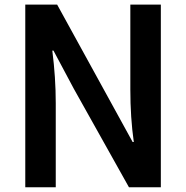

<svg xmlns="http://www.w3.org/2000/svg" viewBox="-20 -792 786 812"><path d="M86.9 0V-772.5H221.7L455.1 -347.7L541 -191.4H545.9Q531.2 -293.9 531.2 -414.1V-772.5H660.2V0H525.4L292 -417L206.1 -578.1H201.2Q215.8 -463.9 215.8 -355.5V0Z"/></svg>

Font: Gothic A1
Style: Bold
Weight: 700
Version: Version 2.50